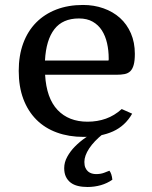

<svg xmlns="http://www.w3.org/2000/svg" viewBox="-20 -538 612 771"><path d="M415.5 -294.9Q416.5 -296.9 416.5 -298.8Q416.5 -300.8 416.5 -303.2Q416.5 -335.4 409.9 -364.5Q403.3 -393.6 389.2 -415.8Q375 -438 352.3 -450.9Q329.6 -463.9 296.9 -463.9Q231.9 -463.9 198.5 -420.9Q165 -377.9 160.6 -294.9ZM510.7 -81.5Q482.9 -32.7 434.1 -10.5Q385.3 11.7 315.4 11.7Q256.3 11.7 208.3 -5.9Q160.2 -23.4 126.2 -57.4Q92.3 -91.3 73.7 -140.6Q55.2 -189.9 55.2 -253.4Q55.2 -314.9 73.2 -364Q91.3 -413.1 125 -447.3Q158.7 -481.4 206.3 -499.8Q253.9 -518.1 313.5 -518.1Q357.4 -518.1 395.5 -504.6Q433.6 -491.2 461.7 -466.1Q489.7 -440.9 505.6 -404.3Q521.5 -367.7 521.5 -321.8Q521.5 -293.9 516.8 -277.3Q512.2 -260.7 503.2 -252Q494.1 -243.2 480.2 -240.5Q466.3 -237.8 447.3 -237.8H161.1Q166.5 -143.6 211.2 -96.4Q255.9 -49.3 331.5 -49.3Q371.1 -49.3 405.3 -61.5Q439.5 -73.7 468.8 -100.1ZM394 -0.5Q357.4 28.8 338.1 58.1Q318.8 87.4 318.8 112.3Q318.8 126.5 323 135.7Q327.1 145 333.7 150.6Q340.3 156.2 348.9 158.7Q357.4 161.1 365.7 161.1Q383.8 161.1 397.5 156Q411.1 150.9 419.4 147.5Q428.7 159.2 431.2 183.6Q410.6 198.2 384.8 205.6Q358.9 212.9 331.1 212.9Q310.1 212.9 293 208.7Q275.9 204.6 263.7 195.3Q251.5 186 244.6 171.6Q237.8 157.2 237.8 137.2Q237.8 113.8 250 91.6Q262.2 69.3 281 50.3Q299.8 31.2 322.5 15.4Q345.2 -0.5 366.2 -11.7Z"/></svg>

Font: Tienne
Style: Regular
Weight: 400
Designer: vernon adams
Foundry: vernon adams
Version: Version 1.001